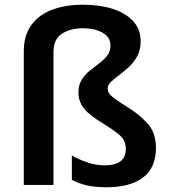

<svg xmlns="http://www.w3.org/2000/svg" viewBox="-20 -785 721 815"><path d="M577 -610Q577 -574 563 -547.5Q549 -521 528 -501.5Q507 -482 486 -466.5Q465 -451 451 -437.5Q437 -424 437 -409Q437 -396 445.5 -385.5Q454 -375 475 -360.5Q496 -346 534 -322Q584 -289 613 -252.5Q642 -216 642 -157Q642 -73 587 -31.5Q532 10 432 10Q340 10 285 -22V-125Q309 -110 348.5 -96.5Q388 -83 424 -83Q514 -83 514 -153Q514 -173 506.5 -188Q499 -203 479 -219Q459 -235 422 -258Q360 -295 336.5 -324.5Q313 -354 313 -393Q313 -424 326.5 -446Q340 -468 360.5 -484.5Q381 -501 401 -516Q421 -531 435 -549Q449 -567 449 -592Q449 -627 415.5 -646Q382 -665 332 -665Q279 -665 243 -642Q207 -619 207 -563V0H81V-567Q81 -636 114 -680Q147 -724 203.5 -744.5Q260 -765 332 -765Q403 -765 458 -747.5Q513 -730 545 -695.5Q577 -661 577 -610Z"/></svg>

Font: Noto Sans Bassa Vah SemiBold
Style: Regular
Weight: 600
Designer: Monotype Design Team
Foundry: Monotype Imaging Inc.
Version: Version 2.002; ttfautohint (v1.8.4.7-5d5b)